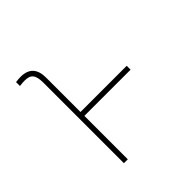

<svg xmlns="http://www.w3.org/2000/svg" viewBox="-153 -674 793 793"><g transform="rotate(-45 244.0 -277.0)"><path d="M152 0H129.3V-470.2Q129.3 -487.2 126.6 -498.9Q123.9 -510.7 118.1 -517.9Q112.2 -525.2 103 -528.2Q93.8 -531.2 80.3 -531.2Q67.5 -531.2 51.1 -529.1V-551.8Q67.1 -554 79.5 -554Q152 -554 152 -477.3V-276.3H421.9V-253.6H152Z"/></g></svg>

Font: Linik Sans Thin
Style: Regular
Weight: 100
Designer: Fonts by Rasmus Andersson / Changes by Cristiano Sobral with parts from Marc Monis
Foundry: rsms
Version: Version 3.020; ttfautohint (v1.6)